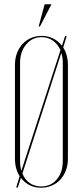

<svg xmlns="http://www.w3.org/2000/svg" viewBox="-20 -873 388 899"><path d="M50 -569Q50 -599 59.5 -624Q69 -649 85.5 -667Q102 -685 125 -695Q148 -705 175 -705Q204 -705 228.5 -693Q253 -681 270 -659L285 -705L292 -703L276 -651Q298 -615 298 -569V-130Q298 -100 288.5 -75Q279 -50 262.5 -32Q246 -14 222.5 -4Q199 6 172 6Q142 6 118.5 -6Q95 -18 78 -40L63 6L56 4L72 -48Q50 -83 50 -130ZM74 -120Q74 -94 80 -73L263 -638Q251 -666 228 -682.5Q205 -699 175 -699Q131 -699 102.5 -665Q74 -631 74 -579ZM85 -61Q96 -32 119 -16Q142 0 173 0Q218 0 246 -33Q274 -66 274 -120V-579Q274 -605 267 -625ZM161 -749 189 -853H221L167 -749Z"/></svg>

Font: Moniqa Thin Display
Style: Regular
Weight: 100
Designer: Rajesh Rajput
Foundry: Rajesh Rajput
Version: Version 1.000